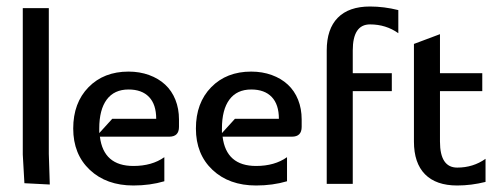

<svg xmlns="http://www.w3.org/2000/svg" viewBox="-20 -565 1542 590"><path d="M50 -540H130V-92L133 2L55 -2L50 -90Z M285 -156 325 -200H460Q460 -244 438 -267Q416 -290 375 -290Q331 -290 308 -259Q285 -228 285 -170Q285 -163 285 -156ZM287 -145Q298 -55 390 -55Q447 -55 485 -82V-8Q441 5 390 5Q307 5 256 -43Q205 -91 205 -170Q205 -249 252 -297Q299 -345 375 -345Q409 -345 438 -334.5Q467 -324 487.5 -305Q508 -286 519 -258.5Q530 -231 530 -198V-175Q530 -145 500 -145Z M662 -156 702 -200H837Q837 -244 815 -267Q793 -290 752 -290Q708 -290 685 -259Q662 -228 662 -170Q662 -163 662 -156ZM664 -145Q675 -55 767 -55Q824 -55 862 -82V-8Q818 5 767 5Q684 5 633 -43Q582 -91 582 -170Q582 -249 629 -297Q676 -345 752 -345Q786 -345 815 -334.5Q844 -324 864.5 -305Q885 -286 896 -258.5Q907 -231 907 -198V-175Q907 -145 877 -145Z M984 0V-410Q984 -476 1018 -510.5Q1052 -545 1117 -545Q1160 -545 1204 -534V-463Q1166 -490 1117 -490Q1064 -490 1064 -410V-340H1184V-285H1064V0Z M1252 -430 1332 -460V-340H1462V-285H1332V-130Q1332 -50 1385 -50Q1434 -50 1472 -77V-6Q1428 5 1385 5Q1320 5 1286 -29.5Q1252 -64 1252 -130Z"/></svg>

Font: Glametrix
Style: Bold
Weight: 700
Designer: gluk
Foundry: gluk
Version: Version 0.40